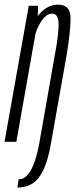

<svg xmlns="http://www.w3.org/2000/svg" viewBox="-50 -624 331 845"><path d="M26.5 201.5Q64.5 201.5 93 183.5Q121.5 165.5 142 122Q162.5 78.5 175.5 0H124Q116 45.5 104 82.8Q92 120 74.2 142.5Q56.5 165 32 165ZM-30 0H22L115.5 -528.5L117.5 -598.5H76.5ZM124 0H175.5L243 -380.5Q260 -481 260.5 -542.2Q261 -603.5 206 -603.5Q160 -603.5 124.8 -563.8Q89.5 -524 80.5 -473.5L102 -457Q109 -497 131.8 -530.5Q154.5 -564 179 -564Q206 -564 207.8 -522.2Q209.5 -480.5 192 -386Z"/></svg>

Font: Anybody ExtraCondensed Light
Style: Italic
Weight: 300
Width: 2
Italic angle: -10°
Version: Version 1.113;gftools[0.9.25]